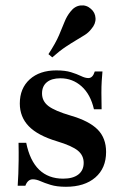

<svg xmlns="http://www.w3.org/2000/svg" viewBox="-20 -694 467 725"><path d="M229 11.3Q194.4 11.3 171 4Q147.6 -3.2 132.3 -10.1Q116.9 -16.9 104 -16.9Q84.7 -16.9 75.8 7.3H46.8Q48.4 -14.5 49.2 -37.5Q50 -60.5 50.4 -89.1Q50.8 -117.7 50 -154.8H79Q92.7 -87.1 127.8 -53.2Q162.9 -19.4 218.5 -19.4Q255.6 -19.4 275.8 -35.1Q296 -50.8 296 -79Q296 -107.3 273.8 -125.4Q251.6 -143.5 195.2 -160.5Q122.6 -182.3 88.7 -217.3Q54.8 -252.4 54.8 -303.2Q54.8 -360.5 92.3 -394.4Q129.8 -428.2 192.7 -428.2Q225.8 -428.2 248 -421.4Q270.2 -414.5 285.9 -406.9Q301.6 -399.2 313.7 -399.2Q321.8 -399.2 327.8 -405.2Q333.9 -411.3 337.9 -424.2H366.9Q365.3 -406.5 364.1 -387.5Q362.9 -368.5 362.9 -343.5Q362.9 -318.5 363.7 -281.5H334.7Q321.8 -337.9 287.9 -368.1Q254 -398.4 208.1 -398.4Q175 -398.4 156.9 -383.5Q138.7 -368.5 138.7 -341.1Q138.7 -312.1 162.9 -293.5Q187.1 -275 247.6 -257.3Q316.9 -237.1 348.8 -204.8Q380.6 -172.6 380.6 -120.2Q380.6 -58.9 339.9 -23.8Q299.2 11.3 229 11.3ZM177.4 -477.4 162.9 -489.5Q190.3 -531.5 202.8 -560.9Q215.3 -590.3 223.8 -611.7Q232.3 -633.1 246 -650Q262.1 -671 284.3 -673.4Q306.5 -675.8 323.4 -660.5Q339.5 -646.8 340.7 -625.4Q341.9 -604 325 -584.7Q314.5 -571 300.4 -562.1Q286.3 -553.2 268.5 -542.7Q250.8 -532.3 228.2 -517.3Q205.6 -502.4 177.4 -477.4Z"/></svg>

Font: Playfair 5pt SemiExpanded Light
Style: Bold
Weight: 700
Version: Version 2.203